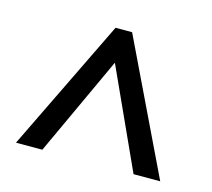

<svg xmlns="http://www.w3.org/2000/svg" viewBox="-67 -861 606 549"><g transform="rotate(15 236.0 -586.5)"><path d="M22 -391 212 -782H261L449 -391H370L236 -685L100 -391Z"/></g></svg>

Font: Noto Sans Malayalam UI Condensed
Style: Regular
Weight: 400
Width: 3
Designer: Jelle Bosma - Monotype Design Team
Foundry: Monotype Imaging Inc.
Version: Version 2.104; ttfautohint (v1.8.4.7-5d5b)